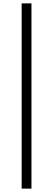

<svg xmlns="http://www.w3.org/2000/svg" viewBox="-20 -841 315 1135"><path d="M108 274H166V-821H108Z"/></svg>

Font: Noto Serif CJK JP Medium
Style: Regular
Weight: 500
Designer: Ryoko NISHIZUKA 西塚涼子 (kana & ideographs); Frank Grießhammer (Latin, Greek & Cyrillic); Wenlong ZHANG 张文龙 (bopomofo); San
Foundry: Adobe Systems Incorporated
Version: Version 1.000;PS 1;hotconv 16.6.53;makeotf.lib2.5.65590